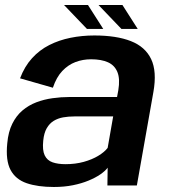

<svg xmlns="http://www.w3.org/2000/svg" viewBox="-20 -740 675 766"><path d="M195 6Q236 6 270.8 -1Q305.5 -8 333.2 -19.5Q361 -31 380.2 -44.2Q399.5 -57.5 409.5 -71L408.5 0H526L592 -373Q606.5 -455 583 -504.2Q559.5 -553.5 502 -576Q444.5 -598.5 356.5 -598.5Q307 -598.5 261.2 -589.2Q215.5 -580 176.5 -560.2Q137.5 -540.5 107.8 -507.8Q78 -475 60 -427.5L191 -390Q205 -432 228.5 -456.8Q252 -481.5 281.2 -492.5Q310.5 -503.5 343.5 -503.5Q384 -503.5 410.8 -491.5Q437.5 -479.5 448.5 -452.2Q459.5 -425 452 -380L447 -353H257Q223.5 -353 189.5 -348.2Q155.5 -343.5 124.8 -331.8Q94 -320 69.5 -299.2Q45 -278.5 29 -246.2Q13 -214 9 -168.5Q2 -100 22 -62.2Q42 -24.5 86.2 -9.2Q130.5 6 195 6ZM241.5 -85Q211 -85 189.5 -92.5Q168 -100 158.2 -120.5Q148.5 -141 152.5 -179Q155.5 -209.5 166.5 -228.5Q177.5 -247.5 194.2 -257.8Q211 -268 232 -271.8Q253 -275.5 276.5 -275.5H431.5L409.5 -150Q397 -133.5 372.2 -118.5Q347.5 -103.5 314 -94.2Q280.5 -85 241.5 -85ZM464.5 -624.5H529.5L468.5 -720H373ZM327 -624.5H392L331 -720H235.5Z"/></svg>

Font: Anybody Thin SemiBold
Style: Italic
Weight: 600
Italic angle: -10°
Version: Version 1.113;gftools[0.9.25]